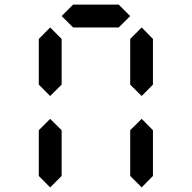

<svg xmlns="http://www.w3.org/2000/svg" viewBox="-20 -921 840 841"><path d="M500 -800.8H300.3L250 -850.6L300.3 -900.9H500L550.3 -850.6ZM199.7 -100.1 149.9 -150.4V-350.6L199.7 -400.4L250 -350.6V-150.4ZM600.6 -100.1 550.3 -150.4V-350.6L600.6 -400.4L649.9 -350.6V-150.4ZM199.7 -500.5 149.9 -550.3V-750.5L199.7 -800.8L250 -750.5V-550.3ZM600.6 -500.5 550.3 -550.3V-750.5L600.6 -800.8L649.9 -750.5V-550.3Z"/></svg>

Font: E1234
Style: Regular
Weight: 400
Designer: GGBot
Version: Version 1.00;September 7, 2020